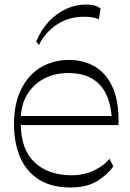

<svg xmlns="http://www.w3.org/2000/svg" viewBox="-20 -821 576 849"><path d="M292 8Q206 8 150.5 -28Q95 -64 68.5 -127Q42 -190 42 -271Q42 -364 74 -427.5Q106 -491 161 -523.5Q216 -556 285 -556Q351 -556 401.5 -525.5Q452 -495 479.5 -431.5Q507 -368 504 -268H64V-308H492L475 -270Q475 -342 454.5 -393Q434 -444 391 -471Q348 -498 282 -498Q221 -498 173.5 -472.5Q126 -447 99 -401Q72 -355 72 -291V-274Q72 -161 132.5 -103.5Q193 -46 298 -46Q352 -46 397 -68Q442 -90 464 -119L481 -86Q459 -52 412.5 -22Q366 8 292 8ZM152 -622 140 -637Q162 -690 196.5 -726.5Q231 -763 273.5 -782Q316 -801 360 -801Q406 -801 425 -782L417 -735Q404 -742 387.5 -744.5Q371 -747 350 -747Q286 -747 234 -714Q182 -681 152 -622Z"/></svg>

Font: Savate ExtraLight
Style: Regular
Weight: 200
Designer: Max Esnée
Foundry: Plomb Type
Version: Version 2.000